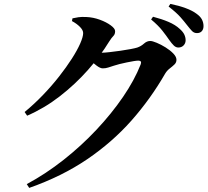

<svg xmlns="http://www.w3.org/2000/svg" viewBox="-20 -867 1040 960"><path d="M871.6 -629.4Q859.4 -629.4 849 -639.4Q838.7 -649.4 826.1 -667.2Q812.2 -687.7 791.7 -713.8Q771.2 -739.9 735.5 -769.7L745.1 -783.3Q787.5 -772.4 822 -757.8Q856.6 -743.2 879.1 -722.1Q895.5 -707.5 901.8 -693.7Q908.1 -680 908.1 -665.7Q908.1 -650.6 898 -640Q887.9 -629.4 871.6 -629.4ZM113.8 53.6Q209.3 2.2 298 -67.8Q386.7 -137.8 462.3 -218.3Q537.9 -298.8 595.2 -382.5Q652.4 -466.2 683.3 -544.8Q690.5 -563.9 671.9 -563.9Q663.9 -563.9 648.4 -561.4Q632.8 -558.9 613.8 -554.9Q594.8 -550.9 577.7 -546.7Q560.6 -542.4 549.9 -538.7Q533.9 -533.5 521.1 -529.4Q508.3 -525.2 493.5 -525.2Q481 -525.2 462.4 -539.4Q443.7 -553.5 423.1 -570.9L441.5 -607Q457.9 -605 468.3 -604.2Q478.7 -603.4 489.2 -603.4Q501.9 -603.4 527.1 -606.2Q552.2 -608.9 580.6 -613Q608.9 -617.1 632.6 -621.5Q656.3 -626 666.3 -629.2Q685.3 -635.8 699.9 -649Q714.4 -662.1 731.2 -662.1Q742.2 -662.1 763.6 -653.1Q785.1 -644.2 807.8 -630.1Q830.5 -616 846.4 -599.6Q862.3 -583.1 862.3 -567.8Q862.3 -554 851.7 -544.1Q841.2 -534.2 828.3 -524.3Q815.3 -514.4 806.1 -499.5Q732.8 -372.1 636.8 -263.7Q540.7 -155.4 415.1 -70.2Q289.5 15 126.1 72.5ZM103.1 -306.9Q151.3 -346.6 195.2 -392.4Q239.1 -438.1 275.6 -484.7Q312 -531.2 339.1 -573.4Q366.2 -615.7 381 -649.3Q395.8 -682.9 395.8 -701.8Q395.8 -716.2 379.8 -732.5Q363.9 -748.7 339.8 -761.6L342.4 -775.3Q356.9 -778.7 372.5 -780.9Q388.1 -783.2 412.3 -781.9Q446 -780.5 478.9 -768.5Q511.9 -756.4 533.7 -740.3Q555.6 -724.3 555.6 -711.2Q555.6 -695.5 546.9 -687.2Q538.3 -678.9 525.8 -659.2Q481.9 -587.2 418.9 -516.2Q355.8 -445.2 279.2 -385.7Q202.5 -326.1 115.7 -288.5ZM964.7 -701.5Q949.8 -701.5 939.6 -712.4Q929.3 -723.3 914.5 -742.3Q900.9 -760.1 881.7 -781.8Q862.5 -803.6 823 -834.3L831.9 -847.5Q874.7 -838.8 908.1 -826.4Q941.6 -814.1 962.2 -798.6Q981.8 -784.8 989.7 -769.3Q997.6 -753.8 997.6 -736.6Q997.6 -720.5 988.9 -711Q980.3 -701.5 964.7 -701.5Z"/></svg>

Font: Noto Serif KR ExtraLight
Style: Regular
Weight: 200
Designer: Ryoko NISHIZUKA 西塚涼子 (kana & ideographs); Frank Grießhammer (Latin, Greek & Cyrillic); Wenlong ZHANG 张文龙 (bopomofo); San
Foundry: Adobe
Version: Version 2.002-H1;hotconv 1.1.0;makeotfexe 2.6.0